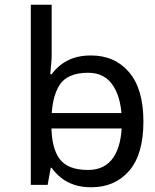

<svg xmlns="http://www.w3.org/2000/svg" viewBox="-20 -780 655 810"><path d="M536 -238V-303H160V-238ZM365 10Q465 10 525 -59.5Q585 -129 585 -267Q585 -405 524.5 -475.5Q464 -546 364 -546Q322 -546 291 -535.5Q260 -525 237 -507Q214 -489 198 -467H192Q193 -480 195.5 -505.5Q198 -531 198 -546V-760H110V0H181L194 -72H198Q214 -49 237 -30.5Q260 -12 291.5 -1Q323 10 365 10ZM351 -63Q266 -63 231.5 -109.5Q197 -156 197 -250V-266Q197 -366 230 -419.5Q263 -473 352 -473Q423 -473 458.5 -416.5Q494 -360 494 -265Q494 -169 458.5 -116Q423 -63 351 -63Z"/></svg>

Font: utamil25
Style: Book
Weight: 400
Designer: Jelle Bosma - Monotype Design Team
Foundry: Monotype Imaging Inc.
Version: Version 2.003